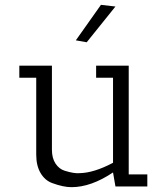

<svg xmlns="http://www.w3.org/2000/svg" viewBox="-20 -772 689 795"><path d="M448 -58Q357 3 276 3Q242 3 196 -14Q166 -25 148 -55.5Q130 -86 130 -132V-450H60V-500H195V-152Q195 -117 210 -94.5Q225 -72 248 -65Q286 -53 309 -55Q369 -56 448 -98V-450H378V-500H513V-50H590V0H458ZM398 -752 458 -745 339 -597 294 -605Z"/></svg>

Font: Antic Slab
Style: Regular
Weight: 400
Designer: Santiago Orozco
Foundry: Santiago Orozco
Version: Version 001.001